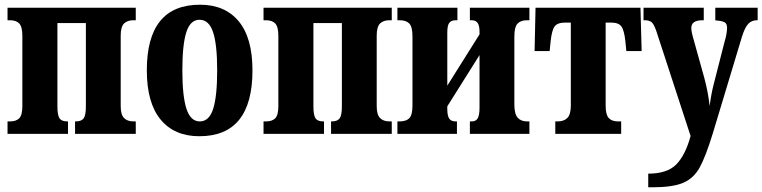

<svg xmlns="http://www.w3.org/2000/svg" viewBox="-20 -569 3240 816"><path d="M12 -53H22Q49 -53 62 -66.5Q75 -80 75 -118V-417Q75 -455 62 -469Q49 -483 22 -483H12V-536H557V-483H548Q521 -483 507 -469Q493 -455 493 -417V-118Q493 -82 507 -67.5Q521 -53 548 -53H557V0H299V-53H302Q326 -53 335.5 -66Q345 -79 345 -118V-471H224V-118Q224 -79 233 -66Q242 -53 266 -53H269V0H12Z M604 -270Q604 -549 830 -549Q936 -549 994.5 -478.5Q1053 -408 1053 -270Q1053 10 827 10Q721 10 662.5 -61Q604 -132 604 -270ZM903 -270Q903 -380 885.5 -432.5Q868 -485 828 -485Q789 -485 772 -432.5Q755 -380 755 -270Q755 -160 772.5 -106.5Q790 -53 829 -53Q869 -53 886 -106.5Q903 -160 903 -270Z M1100 -53H1110Q1137 -53 1150 -66.5Q1163 -80 1163 -118V-417Q1163 -455 1150 -469Q1137 -483 1110 -483H1100V-536H1645V-483H1636Q1609 -483 1595 -469Q1581 -455 1581 -417V-118Q1581 -82 1595 -67.5Q1609 -53 1636 -53H1645V0H1387V-53H1390Q1414 -53 1423.5 -66Q1433 -79 1433 -118V-471H1312V-118Q1312 -79 1321 -66Q1330 -53 1354 -53H1357V0H1100Z M1669 -53H1678Q1706 -53 1719.5 -66.5Q1733 -80 1733 -121V-415Q1733 -455 1719.5 -469Q1706 -483 1678 -483H1669V-536H1924V-483H1917Q1898 -483 1889.5 -472Q1881 -461 1881 -431V-205L2018 -423V-433Q2018 -460 2010 -471.5Q2002 -483 1984 -483H1977V-536H2230V-483H2220Q2193 -483 2179.5 -468.5Q2166 -454 2166 -414V-125Q2166 -85 2180 -69Q2194 -53 2220 -53H2230V0H1977V-53H1985Q2003 -53 2010.5 -66.5Q2018 -80 2018 -112V-335L1881 -117V-107Q1881 -76 1889.5 -64.5Q1898 -53 1916 -53H1922V0H1669Z M2340 -53H2350Q2377 -53 2391.5 -68Q2406 -83 2406 -120V-473H2382Q2349 -473 2337 -456.5Q2325 -440 2320 -392L2316 -352H2252L2256 -536H2702L2707 -352H2642L2638 -392Q2633 -440 2621 -456.5Q2609 -473 2578 -473H2554V-120Q2554 -82 2567 -67.5Q2580 -53 2607 -53H2620V0H2340Z M2735 169Q2816 169 2854.5 129.5Q2893 90 2915 9L2770 -435Q2760 -465 2750 -474Q2740 -483 2720 -483H2715V-536H2971V-483H2967Q2941 -483 2929.5 -474.5Q2918 -466 2918 -450Q2918 -434 2929 -397L2973 -239Q2990 -176 2996 -118Q3002 -166 3012 -206L3060 -394Q3064 -406 3067 -422.5Q3070 -439 3070 -450Q3070 -468 3060 -474Q3050 -480 3024 -482L3020 -483V-536H3200V-483H3197Q3174 -483 3159.5 -467Q3145 -451 3133 -412L3010 -4Q2979 97 2953.5 143Q2928 189 2883.5 208Q2839 227 2752 227H2735Z"/></svg>

Font: Noto Serif CondExtraBold
Style: Regular
Weight: 800
Width: 3
Designer: Monotype Design Team
Foundry: Monotype Imaging Inc.
Version: Version 1.001